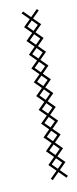

<svg xmlns="http://www.w3.org/2000/svg" viewBox="-61 -387 197 490"><g transform="rotate(-10 38.0 -142.5)"><path d="M75.7 -285.7 57.9 -303.6 75.7 -321.4 57.9 -339.3 75.7 -357.1 71.4 -361.4 53.6 -343.6 35.7 -361.4 31.4 -357.1 49.3 -339.3 31.4 -321.4 49.3 -303.6 31.4 -285.7 49.3 -267.9 31.4 -250 49.3 -232.1 31.4 -214.3 49.3 -196.4 31.4 -178.6 49.3 -160.7 31.4 -142.9 49.3 -125 31.4 -107.1 49.3 -89.3 31.4 -71.4 49.3 -53.6 31.4 -35.7 49.3 -17.9 31.4 0 49.3 17.9 31.4 35.7 49.3 53.6 31.4 71.4 35.7 75.7 53.6 57.9 71.4 75.7 75.7 71.4 57.9 53.6 75.7 35.7 57.9 17.9 75.7 0 57.9 -17.9 75.7 -35.7 57.9 -53.6 75.7 -71.4 57.9 -89.3 75.7 -107.1 57.9 -125 75.7 -142.9 57.9 -160.7 75.7 -178.6 57.9 -196.4 75.7 -214.3 57.9 -232.1 75.7 -250 57.9 -267.9ZM40 35.7 53.6 22.1 67.1 35.7 53.6 49.3ZM40 0 53.6 -13.6 67.1 0 53.6 13.6ZM40 -35.7 53.6 -49.3 67.1 -35.7 53.6 -22.1ZM40 -71.4 53.6 -85 67.1 -71.4 53.6 -57.9ZM40 -107.1 53.6 -120.7 67.1 -107.1 53.6 -93.6ZM40 -142.9 53.6 -156.4 67.1 -142.9 53.6 -129.3ZM40 -178.6 53.6 -192.1 67.1 -178.6 53.6 -165ZM40 -214.3 53.6 -227.9 67.1 -214.3 53.6 -200.7ZM40 -250 53.6 -263.6 67.1 -250 53.6 -236.4ZM40 -285.7 53.6 -299.3 67.1 -285.7 53.6 -272.1ZM40 -321.4 53.6 -335 67.1 -321.4 53.6 -307.9Z"/></g></svg>

Font: Gossip Low Cross Stitch
Style: Regular
Weight: 300
Width: 3
Designer: Deborah Khodanovich
Version: Version 1.001;Glyphs 3.3.1 (3343)